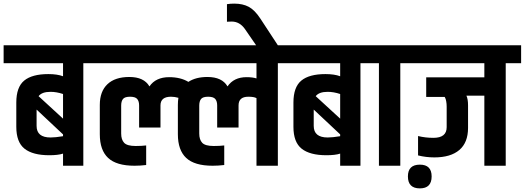

<svg xmlns="http://www.w3.org/2000/svg" viewBox="-55 -915 2897 1060"><path d="M147 -310V-220Q147 -156 224 -156Q251 -156 293 -163V-173ZM293 -260V-396Q257 -408 224 -408Q176 -408 158 -384ZM-35 -665H491V-566H405V0H293V-67Q266 -58 217 -58Q126 -58 80.5 -94Q35 -130 35 -215V-349Q35 -434 78.5 -470Q122 -506 212 -506Q261 -506 293 -494V-566H-35Z M1566 -665V-566H1479V0H1361V-373Q1348 -381 1316 -381Q1262 -381 1262 -333V-211H1144V-333Q1144 -356 1133.5 -368.5Q1123 -381 1094 -381Q1065 -381 1055 -368.5Q1045 -356 1045 -332V-178Q1045 -144 1061.5 -126.5Q1078 -109 1125 -109Q1158 -109 1183 -112V-4Q1151 0 1119 0Q1019 0 973 -43Q927 -86 927 -174V-336Q927 -357 930 -375Q909 -381 889 -381Q831 -381 831 -333V-211H713V-333Q713 -356 702.5 -368.5Q692 -381 663 -381Q634 -381 624 -368.5Q614 -356 614 -332V-178Q614 -144 630.5 -126.5Q647 -109 694 -109Q726 -109 752 -112V-4Q720 0 688 0Q588 0 542 -43Q496 -86 496 -174V-336Q496 -410 538 -450Q580 -490 659 -490Q740 -490 770 -438Q805 -489 879 -489Q942 -489 985 -463Q1026 -490 1090 -490Q1171 -490 1201 -438Q1236 -489 1306 -489Q1340 -489 1361 -482V-566H421V-665Z M1198 -795V-892Q1217 -895 1238 -895Q1285 -895 1318 -877.5Q1351 -860 1382 -813L1479 -665H1359L1297 -755Q1268 -796 1224 -796Q1207 -796 1198 -795Z M1677 -310V-220Q1677 -156 1754 -156Q1781 -156 1823 -163V-173ZM1823 -260V-396Q1787 -408 1754 -408Q1706 -408 1688 -384ZM1495 -665H2021V-566H1935V0H1823V-67Q1796 -58 1747 -58Q1656 -58 1610.5 -94Q1565 -130 1565 -215V-349Q1565 -434 1608.5 -470Q1652 -506 1742 -506Q1791 -506 1823 -494V-566H1495Z M2037 -566H1951V-665H2241V-566H2155V0H2037Z M2197 59Q2197 -6 2263 -6Q2328 -6 2328 59Q2328 125 2263 125Q2197 125 2197 59ZM2529 -333V-209Q2529 -128 2481 -87Q2433 -46 2343 -46Q2297 -46 2253 -57V-164Q2294 -154 2338 -154Q2411 -154 2411 -213V-326Q2411 -342 2408.5 -355.5Q2406 -369 2403 -374L2400 -380H2298V-488H2619V-566H2171V-665H2822V-566H2737V0H2619V-387H2520Q2529 -368 2529 -333Z"/></svg>

Font: Khand ExtraBold
Style: Regular
Weight: 800
Designer: Sanchit Sawaria and Jyotish Sonowal (Devanagari), Satya Rajpurohit (Latin)
Foundry: Indian Type Foundry
Version: Version 2.000;PS 1.0;hotconv 1.0.79;makeotf.lib2.5.61930